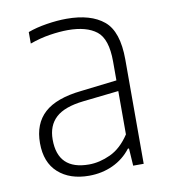

<svg xmlns="http://www.w3.org/2000/svg" viewBox="-68 -607 599 674"><g transform="rotate(-10 231.5 -270.0)"><path d="M196.5 8Q128 8 87 -28.8Q46 -65.5 46 -134.5Q46 -203.5 88.2 -242Q130.5 -280.5 221 -290L348.5 -305V-372.5Q348.5 -453 313 -480.8Q277.5 -508.5 211 -508.5Q182 -508.5 146.5 -503Q111 -497.5 75 -484.5V-525.5Q104.5 -536.5 142.5 -542.5Q180.5 -548.5 213.5 -548.5Q299.5 -548.5 345.8 -510.2Q392 -472 392 -371.5V0H354.5L350.5 -62H346.5Q320.5 -28 281.5 -10Q242.5 8 196.5 8ZM92 -139Q92 -31 203 -31Q240.5 -31 279.5 -49Q318.5 -67 348.5 -112.5V-267L221.5 -253Q153.5 -245.5 122.8 -217.2Q92 -189 92 -139Z"/></g></svg>

Font: Encode Sans Semi Condensed ExtraLight
Style: Regular
Weight: 200
Width: 4
Designer: Multiple Designers
Foundry: Impallari Type
Version: Version 3.000; ttfautohint (v1.8.3) -l 8 -r 50 -G 200 -x 14 